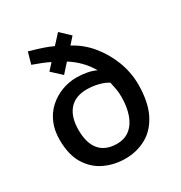

<svg xmlns="http://www.w3.org/2000/svg" viewBox="-163 -786 868 921"><g transform="rotate(-30 271.0 -325.0)"><path d="M309 -583Q366 -553 407.5 -502.5Q449 -452 473 -390.5Q497 -329 498 -262Q498 -163 467 -101Q436 -39 383.5 -10Q331 19 267 19Q207 19 154.5 -5.5Q102 -30 70 -82Q38 -134 38 -217Q38 -269 55.5 -309.5Q73 -350 104 -378Q135 -406 174.5 -421Q214 -436 257 -436Q287 -436 315 -430.5Q343 -425 363 -415Q342 -451 315 -478Q288 -505 256 -525L212 -476L159 -525L191 -560Q171 -570 148 -579Q125 -588 100 -597L118 -661Q157 -650 187.5 -640Q218 -630 243 -618L290 -669L342 -620ZM271 -362Q207 -362 173.5 -323Q140 -284 140 -213Q140 -139 172.5 -101Q205 -63 268 -63Q311 -63 340 -86.5Q369 -110 383.5 -152Q398 -194 398 -247Q398 -271 394.5 -291.5Q391 -312 386 -333Q366 -346 335 -354Q304 -362 271 -362Z"/></g></svg>

Font: Podkova SemiBold
Style: Regular
Weight: 600
Designer: Ilya Yudin
Foundry: Cyreal (www.cyreal.org)
Version: Version 2.103